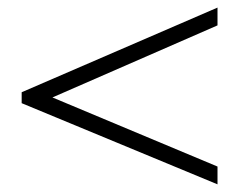

<svg xmlns="http://www.w3.org/2000/svg" viewBox="-20 -603 640 506"><path d="M553.2 -583V-536.1L118.2 -346.2L553.2 -164.1V-117.2L37.1 -331.1V-359.9Z"/></svg>

Font: Warasṭra
Style: Regular
Weight: 400
Designer: R.S. Wihananto
Foundry: R.S. Wihananto
Version: Version 2.0.1